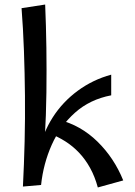

<svg xmlns="http://www.w3.org/2000/svg" viewBox="-20 -820 593 846"><path d="M411 6Q398 -42 377 -80Q356 -118 328.5 -147Q301 -176 268 -197Q235 -218 196 -233L240 -292Q336 -268 409.5 -196Q483 -124 523 -25ZM161 -5 154 -157Q169 -235 212.5 -303Q256 -371 322.5 -420Q389 -469 470 -491V-400Q376 -382 310.5 -323.5Q245 -265 208 -182Q171 -99 161 -5ZM161 -5 81 2Q86 -95 88.5 -196Q91 -297 90 -398Q89 -499 85.5 -596.5Q82 -694 75 -784L179 -800Q187 -612 184.5 -412.5Q182 -213 161 -5Z"/></svg>

Font: Marhey Light
Style: Regular
Weight: 300
Designer: Nur Syamsi & Bustanul Arifin
Foundry: Namelatype
Version: Version 1.000